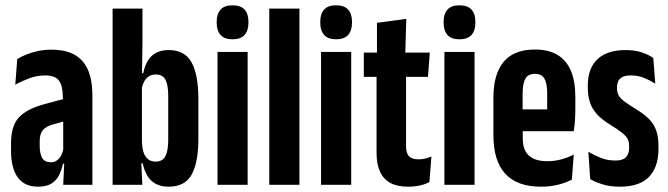

<svg xmlns="http://www.w3.org/2000/svg" viewBox="-20 -696 2517 723"><path d="M218 0 222.5 -94H218V-301.5L216.5 -331Q216.5 -373 202 -392.5Q187.5 -412 150 -412Q119.5 -412 90.5 -401.2Q61.5 -390.5 37.5 -377L45 -473.5Q60 -483 79.5 -490.8Q99 -498.5 122.8 -503.8Q146.5 -509 173 -509Q214 -509 243.2 -498Q272.5 -487 291.2 -465.2Q310 -443.5 319 -410.8Q328 -378 328 -334.5V0ZM123.5 7Q72 7 46.8 -28Q21.5 -63 21.5 -129.5V-156Q21.5 -222.5 51.8 -254.5Q82 -286.5 148 -304L229.5 -326L241.5 -245L176.5 -226.5Q152 -219.5 140.8 -205.2Q129.5 -191 129.5 -164.5V-147Q129.5 -117.5 138.8 -101.2Q148 -85 171.5 -85Q185 -85 194.5 -92Q204 -99 210.2 -110.8Q216.5 -122.5 219 -137.5L232 -79.5H217Q212 -55 201.8 -35.2Q191.5 -15.5 172.8 -4.2Q154 7 123.5 7Z M615 7Q585 7 565 -4.5Q545 -16 533.8 -36Q522.5 -56 517.5 -81H485.5L514.5 -163Q515 -139.5 520.5 -122.5Q526 -105.5 537.5 -96.5Q549 -87.5 566 -87.5Q592.5 -87.5 603 -108.2Q613.5 -129 613.5 -169.5V-335.5Q613.5 -375.5 603.2 -395.5Q593 -415.5 566.5 -415.5Q552 -415.5 541.2 -409Q530.5 -402.5 523.8 -390.5Q517 -378.5 513.5 -363L499 -420.5H519.5Q524.5 -446 535.5 -465.5Q546.5 -485 566 -496.2Q585.5 -507.5 615.5 -507.5Q676 -507.5 701.5 -460.8Q727 -414 727 -324V-173.5Q727 -84.5 701.8 -38.8Q676.5 7 615 7ZM404 0V-663.5H516.5V-540.5L514.5 -404V-391.5V-101.5L511.5 -95.5L516 0Z M799 0V-500.5H912.5V0ZM855.5 -548Q825 -548 810.5 -564.5Q796 -581 796 -609.5V-615Q796 -643.5 810.5 -659.8Q825 -676 855.5 -676Q886.5 -676 901 -659.8Q915.5 -643.5 915.5 -615V-609.5Q915.5 -581 901 -564.5Q886.5 -548 855.5 -548Z M994 0V-663.5H1107.5V0Z M1189 0V-500.5H1302.5V0ZM1245.5 -548Q1215 -548 1200.5 -564.5Q1186 -581 1186 -609.5V-615Q1186 -643.5 1200.5 -659.8Q1215 -676 1245.5 -676Q1276.5 -676 1291 -659.8Q1305.5 -643.5 1305.5 -615V-609.5Q1305.5 -581 1291 -564.5Q1276.5 -548 1245.5 -548Z M1517 7Q1476 7 1449.8 -7.2Q1423.5 -21.5 1410.8 -50Q1398 -78.5 1398 -120V-481.5H1509V-146.5Q1509 -119 1520.2 -107.5Q1531.5 -96 1557 -96Q1570.5 -96 1582.2 -99Q1594 -102 1604.5 -106.5L1597 -10.5Q1582.5 -2.5 1562.2 2.2Q1542 7 1517 7ZM1350 -406.5V-498H1598.5L1591.5 -406.5ZM1399.5 -489.5V-610L1510 -625L1506 -489.5Z M1653.5 0V-500.5H1767V0ZM1710 -548Q1679.5 -548 1665 -564.5Q1650.5 -581 1650.5 -609.5V-615Q1650.5 -643.5 1665 -659.8Q1679.5 -676 1710 -676Q1741 -676 1755.5 -659.8Q1770 -643.5 1770 -615V-609.5Q1770 -581 1755.5 -564.5Q1741 -548 1710 -548Z M2017 7Q1927.5 7 1882.8 -41.5Q1838 -90 1838 -187.5V-327.5Q1838 -417 1876.5 -463.2Q1915 -509.5 1994.5 -509.5Q2046 -509.5 2079.8 -489Q2113.5 -468.5 2130 -428.8Q2146.5 -389 2146.5 -331.5V-287Q2146.5 -265.5 2145.2 -244.5Q2144 -223.5 2140.5 -202H2040.5Q2040.5 -247 2040.5 -281Q2040.5 -315 2040.5 -342.5Q2040.5 -368.5 2036 -385.2Q2031.5 -402 2021.5 -410Q2011.5 -418 1994.5 -418Q1969 -418 1958.5 -399.8Q1948 -381.5 1948 -342.5V-251L1948.5 -232.5V-175.5Q1948.5 -153 1954.2 -136.8Q1960 -120.5 1971.8 -110Q1983.5 -99.5 2000.8 -94.2Q2018 -89 2041 -89Q2069 -89 2094.2 -96Q2119.5 -103 2140.5 -114L2133.5 -20Q2112 -8 2082 -0.5Q2052 7 2017 7ZM1908.5 -202V-284H2115.5V-202Z M2314.5 7Q2278.5 7 2250.2 -1.5Q2222 -10 2202.5 -21.5L2195.5 -124.5Q2218.5 -111 2243.2 -101.2Q2268 -91.5 2298 -91.5Q2325.5 -91.5 2337.2 -104Q2349 -116.5 2349 -138.5V-147Q2349 -162 2343.5 -172.8Q2338 -183.5 2322.8 -195.8Q2307.5 -208 2278.5 -226Q2248 -244.5 2229.2 -264.5Q2210.5 -284.5 2202 -309Q2193.5 -333.5 2193.5 -365.5V-374.5Q2193.5 -438.5 2229.8 -473Q2266 -507.5 2335.5 -507.5Q2370 -507.5 2396.5 -498.8Q2423 -490 2440 -477.5L2447.5 -381Q2428 -393.5 2405.2 -402.8Q2382.5 -412 2354.5 -412Q2336.5 -412 2325.2 -406.8Q2314 -401.5 2308.8 -391.5Q2303.5 -381.5 2303.5 -367.5V-362Q2303.5 -346 2311 -334.5Q2318.5 -323 2333.5 -312.2Q2348.5 -301.5 2371 -287.5Q2402 -269 2421.5 -250.2Q2441 -231.5 2450.2 -207Q2459.5 -182.5 2459.5 -146.5V-134.5Q2459.5 -67 2424 -30Q2388.5 7 2314.5 7Z"/></svg>

Font: Anek Tamil Condensed SemiBold
Style: Regular
Weight: 600
Width: 3
Designer: Aadarsh Rajan (Tamil), Yesha Goshar (Latin)
Foundry: Ek Type
Version: Version 1.003